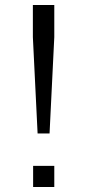

<svg xmlns="http://www.w3.org/2000/svg" viewBox="-20 -751 350 771"><path d="M131 -215 112 -602V-731H198V-602L179 -215ZM113 0V-85H198V0Z"/></svg>

Font: Panamera
Style: Regular
Weight: 400
Designer: Bastien Sozeau
Foundry: NBR — Bastien Sozeau
Version: Version 3.002; ttfautohint (v1.8.4.7-5d5b);gftools[0.9.33]